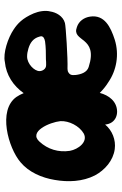

<svg xmlns="http://www.w3.org/2000/svg" viewBox="141 -691 555 877"><g transform="rotate(-90 418.5 -252.5)"><path d="M530.3 -219.7C533.2 -220.7 539.1 -221.7 543.9 -221.7C586.9 -219.7 740.2 -229.5 752 -233.4C784.2 -242.2 800.8 -274.4 804.7 -300.8C810.5 -322.3 805.7 -352.5 795.9 -376C773.4 -428.7 748 -450.2 723.6 -466.8C683.6 -494.1 614.3 -516.6 574.2 -507.8C513.7 -502 464.8 -468.8 431.6 -421.9C426.8 -433.6 420.9 -445.3 414.1 -455.1C353.5 -541 181.6 -492.2 116.2 -436.5C70.3 -398.4 44.9 -338.9 35.2 -280.3C24.4 -218.8 27.3 -152.3 55.7 -96.7C80.1 -50.8 124 -12.7 175.8 -5.9C217.8 0 261.7 -17.6 288.1 -49.8C289.1 -39.1 292 -28.3 298.8 -18.6C310.5 -2 329.1 4.9 347.7 4.9C394.5 3.9 421.9 -33.2 432.6 -74.2C447.3 -59.6 463.9 -45.9 481.4 -35.2C535.2 2 607.4 15.6 675.8 -5.9C733.4 -24.4 791 -52.7 781.2 -118.2C777.3 -145.5 760.7 -169.9 733.4 -178.7C664.1 -205.1 692.4 -79.1 550.8 -125C526.4 -132.8 517.6 -159.2 514.6 -183.6C513.7 -199.2 511.7 -210.9 530.3 -219.7ZM598.6 -406.2C610.4 -406.2 622.1 -404.3 634.8 -400.4C661.1 -392.6 681.6 -378.9 689.5 -350.6C690.4 -347.7 691.4 -344.7 691.4 -342.8C691.4 -333 683.6 -327.1 668 -324.2C640.6 -320.3 613.3 -320.3 585.9 -320.3C579.1 -319.3 570.3 -319.3 560.5 -319.3H559.6C541 -319.3 532.2 -336.9 532.2 -349.6C532.2 -373 565.4 -406.2 598.6 -406.2ZM247.1 -147.5C209 -127 174.8 -172.9 168 -210.9C160.2 -262.7 174.8 -311.5 210 -349.6C255.9 -401.4 298.8 -302.7 303.7 -253.9C305.7 -214.8 282.2 -168 247.1 -147.5Z"/></g></svg>

Font: Day Care
Style: Regular
Weight: 400
Designer: Noponies
Version: Version 1.000;PS 001.000;hotconv 1.0.88;makeotf.lib2.5.64775